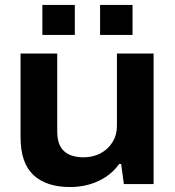

<svg xmlns="http://www.w3.org/2000/svg" viewBox="-20 -743 706 775"><path d="M263 12Q167 12 115 -36.5Q63 -85 63 -189V-527H211V-213Q211 -185 218 -165Q225 -145 239 -132.5Q253 -120 273 -114Q293 -108 318 -108Q355 -108 385.5 -124Q416 -140 434 -169Q452 -198 452 -234V-527H600V0H480L469 -81H461Q438 -49 406.5 -28.5Q375 -8 338.5 2Q302 12 263 12ZM151 -602V-723H282V-602ZM384 -602V-723H515V-602Z"/></svg>

Font: Archivo SemiExpanded
Style: Bold
Weight: 700
Width: 6
Designer: Hector Gatti
Foundry: Omnibus-Type
Version: Version 2.001